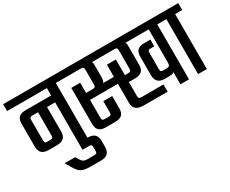

<svg xmlns="http://www.w3.org/2000/svg" viewBox="-143 -1039 2018 1683"><g transform="rotate(-30 866.0 -197.5)"><path d="M210 -178.2V-412.1H152.8Q135.7 -412.1 129.9 -406.2Q124 -400.4 124 -382.8V-178.2Q124 -159.7 129.9 -153.8Q135.7 -147.9 153.8 -147.9H181.2Q198.7 -147.9 204.3 -153.8Q210 -159.7 210 -178.2ZM544.9 -626V-556.2H473.1V0H382.8V-412.1H300.8V-167Q300.8 -121.1 277.6 -99.6Q254.4 -78.1 204.1 -78.1H129.9Q80.1 -78.1 57.1 -99.6Q34.2 -121.1 34.2 -167V-397Q34.2 -440.9 55.9 -461.4Q77.6 -481.9 126 -481.9H382.8V-556.2H-20V-626Z M477.1 -2Q522.5 -2 544.7 19.5Q566.9 41 566.9 86.9V142.1Q566.9 187.5 544.7 209.2Q522.5 231 477.1 231H369.1Q309.6 231 280.5 215.8Q251.5 200.7 224.1 152.8L188 91.8H294.9L318.8 131.8Q337.4 161.1 373 161.1H445.8Q465.3 161.1 471.2 155.3Q477.1 149.4 477.1 129.9V99.1Q477.1 79.6 471.2 73.7Q465.3 67.9 445.8 67.9H382.8V-2Z M1094.7 -345.2V-523.9Q1094.7 -543.5 1088.6 -549.8Q1082.5 -556.2 1063 -556.2H837.9Q845.7 -548.3 845.7 -529.8V-400.9Q845.7 -362.8 831.1 -348.1H940.9V-471.2H1031.7V-313H1063Q1082.5 -313 1088.6 -319.3Q1094.7 -325.7 1094.7 -345.2ZM1571.8 -626V-556.2H1500V0H1413.1V-125Q1402.3 -109.9 1373 -109.9H1318.8Q1229 -109.9 1229 -199.2V-386.2Q1229 -430.2 1250.7 -450.7Q1272.5 -471.2 1320.8 -471.2H1380.9V-402.8H1344.7Q1326.7 -402.8 1321.3 -397.5Q1315.9 -392.1 1315.9 -374V-210Q1315.9 -191.9 1321.3 -186.5Q1326.7 -181.2 1344.7 -181.2H1376Q1396.5 -181.2 1404.8 -189Q1413.1 -196.8 1413.1 -216.8V-556.2H1176.8Q1185.1 -547.9 1185.1 -529.8V-329.1Q1185.1 -284.7 1162.6 -263.9Q1140.1 -243.2 1092.8 -243.2H1031.7V-104Q1031.7 -84.5 1037.6 -78.9Q1043.5 -73.2 1063 -73.2H1283.7V0H1042Q990.2 0 965.6 -21Q940.9 -42 940.9 -86.9V-277.8H658.7V-97.2Q658.7 -79.6 664.6 -73.7Q670.4 -67.9 688 -67.9H726.1Q742.7 -67.9 748.3 -73.7Q753.9 -79.6 753.9 -97.2V-210H843.8V-85Q843.8 -41.5 822 -20.8Q800.3 0 752 0H661.1Q612.8 0 590.8 -20.8Q568.8 -41.5 568.8 -85V-451.2H658.7V-348.1H724.1Q743.7 -348.1 749.8 -354.2Q755.9 -360.4 755.9 -379.9V-523.9Q755.9 -543.5 749.8 -549.8Q743.7 -556.2 724.1 -556.2H504.9V-626Z M1752.4 -626V-556.2H1680.7V0H1591.8V-556.2H1519.5V-626Z"/></g></svg>

Font: Teko
Style: Regular
Weight: 400
Designer: Manushi Parikh, Jonny Pinhorn
Foundry: Indian Type Foundry
Version: Version 2.000;PS 1.0;hotconv 1.0.79;makeotf.lib2.5.61930